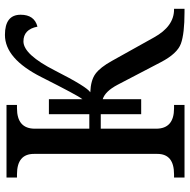

<svg xmlns="http://www.w3.org/2000/svg" viewBox="-15 -745 760 770"><g transform="rotate(-90 365.0 -360.0)"><path d="M292 -335.9H233.9V-113.8Q233.9 -42 315.9 -42H329.1V0H38.1V-42H50.8Q132.8 -42 132.8 -108.9V-604Q132.8 -671.9 50.8 -671.9H38.1V-713.9H329.1V-671.9H315.9Q233.9 -671.9 233.9 -600.1V-381.8H292V-543.9H352.1V-409.2Q352.1 -410.2 354 -412.1Q367.2 -428.2 440.9 -574.2Q514.6 -720.2 609.9 -720.2Q690.9 -720.2 690.9 -657.2Q690.9 -602.1 643.1 -589.8Q632.3 -646 584 -646Q531.2 -646 466.8 -519Q402.3 -392.1 379.9 -377.9Q428.7 -376 454.3 -356.9Q480 -337.9 505.9 -291L600.1 -122.1Q644.5 -42 711.9 -42H714.8V0H701.2Q615.2 0 575.2 -14.4Q535.2 -28.8 501 -94.2L410.2 -268.1Q383.8 -318.4 352.1 -328.1V-173.8H292Z"/></g></svg>

Font: Droid Serif
Style: Regular
Weight: 400
Designer: Monotype Design team
Foundry: Monotype Imaging Inc.
Version: Version 1.03